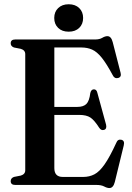

<svg xmlns="http://www.w3.org/2000/svg" viewBox="-20 -890 634 924"><path d="M31.5 -681.5Q31.5 -700 53 -700H437.5Q459 -700 472.2 -708Q485.5 -716 497 -716Q515 -716 522.5 -687L560.5 -539Q565.5 -519 548 -514.5Q530.5 -510.5 522 -529Q492.5 -584 469.5 -612.5Q446.5 -641 423.5 -651.2Q400.5 -661.5 371.5 -661.5H241.5V-375.5H352Q381.5 -375.5 395.8 -389.8Q410 -404 414.5 -442Q418.5 -459.5 431 -460Q444.5 -461 448.5 -443.5L490.5 -290Q495 -269.5 481 -265Q467 -260.5 457.5 -275Q434 -312 414.8 -324.5Q395.5 -337 361.5 -337H241.5V-81Q241.5 -38.5 282 -38.5H380.5Q410 -38.5 434.2 -51Q458.5 -63.5 483.2 -98.8Q508 -134 539.5 -202.5Q546.5 -221 563.5 -217.5Q581.5 -213.5 575.5 -190L532.5 -14Q525 15 506.5 15Q495.5 15 481.5 7.5Q467.5 0 443.5 0H53Q31.5 0 31.5 -18.5Q31.5 -32.5 47 -38.5L80 -45Q101.5 -51.5 101.5 -70.5V-629.5Q101.5 -648.5 80 -655L47 -661.5Q31.5 -667.5 31.5 -681.5ZM310.5 -737.5Q278.5 -737.5 259.8 -755.8Q241 -774 241 -803.5Q241 -833 260 -851.2Q279 -869.5 310.5 -869.5Q342.5 -869.5 361.2 -851.2Q380 -833 380 -803.5Q380 -774 361.2 -755.8Q342.5 -737.5 310.5 -737.5Z"/></svg>

Font: Fraunces 144pt Soft SemiBold
Style: Regular
Weight: 600
Version: Version 1.000;[b76b70a41]